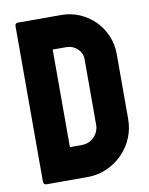

<svg xmlns="http://www.w3.org/2000/svg" viewBox="-80 -755 632 814"><g transform="rotate(-10 236.0 -348.0)"><path d="M179 -138H230Q262 -138 283.5 -160Q305 -182 305 -213V-494Q305 -521 285 -539.5Q265 -558 238 -558H179ZM55 0Q41 0 41 -14V-683Q41 -696 54 -696H240Q282 -696 319 -680Q356 -664 383.5 -636.5Q411 -609 427 -572Q443 -535 443 -493V-213Q443 -169 426.5 -130.5Q410 -92 381 -63Q352 -34 313.5 -17Q275 0 230 0Z"/></g></svg>

Font: AL Dynamic
Style: Bold
Weight: 700
Version: Version 1.000; ttfautohint (v1.8.2) -l 8 -r 50 -G 200 -x 14 